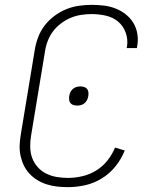

<svg xmlns="http://www.w3.org/2000/svg" viewBox="-20 -763 640 791"><path d="M260 8Q237 8 215 5.5Q193 3 172.5 -3.5Q152 -10 134 -21Q116 -32 101.5 -47.5Q87 -63 78 -82Q69 -101 64.5 -122Q60 -143 61 -165.5Q62 -188 66 -211L123 -556Q127 -582 136.5 -608Q146 -634 163 -656.5Q180 -679 203 -696.5Q226 -714 251.5 -724.5Q277 -735 304 -739Q331 -743 357 -743Q383 -743 408 -740Q433 -737 456 -728Q479 -719 498 -704Q517 -689 529.5 -668.5Q542 -648 546 -622.5Q550 -597 545 -572Q545 -570 544.5 -568.5Q544 -567 544 -565H502Q502 -566 502 -567.5Q502 -569 503 -570Q508 -600 498 -628Q488 -656 466.5 -674Q445 -692 416 -698.5Q387 -705 357 -705Q335 -705 313 -701.5Q291 -698 270 -689Q249 -680 230 -665.5Q211 -651 197.5 -632.5Q184 -614 176 -592.5Q168 -571 165 -549L108 -204Q104 -181 104.5 -157Q105 -133 112.5 -112.5Q120 -92 135 -75Q150 -58 170 -48Q190 -38 213 -34Q236 -30 260 -30Q289 -30 319 -37Q349 -44 375.5 -60Q402 -76 422 -101Q442 -126 454 -155L494 -143Q480 -108 456 -78Q432 -48 399.5 -28Q367 -8 331 0Q295 8 260 8ZM299 -328Q291 -328 283.5 -330Q276 -332 271 -337.5Q266 -343 265 -350.5Q264 -358 265 -366Q266 -374 269.5 -382Q273 -390 279.5 -396Q286 -402 294.5 -404.5Q303 -407 311 -407Q318 -407 325.5 -405Q333 -403 338 -397.5Q343 -392 344 -384.5Q345 -377 344 -369Q343 -361 339.5 -353Q336 -345 329.5 -339Q323 -333 315 -330.5Q307 -328 299 -328Z"/></svg>

Font: Iosevka Curly XLtEx
Style: Italic
Weight: 200
Width: 7
Italic angle: -9°
Monospace: yes
Designer: Belleve Invis
Foundry: Belleve Invis
Version: Version 11.1.0; ttfautohint (v1.8.3)